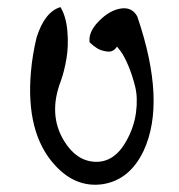

<svg xmlns="http://www.w3.org/2000/svg" viewBox="-20 -754 503 540"><path d="M150 -734Q166 -708 169.5 -666.5Q173 -625 167 -589.5Q161 -554 151 -526Q115 -432 160 -358Q194 -302 246 -299Q301 -296 335 -357Q357 -396 362.5 -437.5Q368 -479 360 -511Q352 -543 341 -569Q330 -595 320 -609L309 -623Q299 -607 282 -609Q265 -611 253.5 -618Q242 -625 232 -635Q228 -664 258 -694.5Q288 -725 319.5 -730Q351 -735 366 -708Q448 -468 384 -330Q345 -248 269 -236Q193 -225 134 -290Q52 -380 67 -552Q71 -599 83 -649Q106 -721 150 -734Z"/></svg>

Font: HarSinai
Style: Regular
Weight: 400
Version: Version 1.1